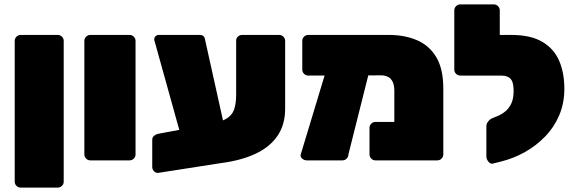

<svg xmlns="http://www.w3.org/2000/svg" viewBox="-20 -730 2617 874"><path d="M74 124Q63 124 55 116Q47 108 47 97V-544Q47 -555 55 -563Q63 -571 74 -571H243Q254 -571 262 -563Q270 -555 270 -544V97Q270 108 262 116Q254 124 243 124Z M391 0Q380 0 372 -8Q364 -16 364 -27V-544Q364 -555 372 -563Q380 -571 391 -571H570Q581 -571 589 -563Q597 -555 597 -544V-27Q597 -16 589 -8Q581 0 570 0Z M700 57Q689 58 681 49.5Q673 41 673 30V-94Q673 -105 681.5 -112Q690 -119 700 -121L927 -163Q981 -173 1008.5 -188.5Q1036 -204 1045.5 -231Q1055 -258 1055 -300V-545Q1055 -556 1063 -563.5Q1071 -571 1082 -571H1251Q1262 -571 1270 -563Q1278 -555 1278 -544V-235Q1278 -163 1243.5 -112Q1209 -61 1143 -30Q1077 1 982 13ZM828 -24 687 -531Q685 -539 683.5 -543Q682 -547 682 -551Q682 -559 688 -565Q694 -571 702 -571H889Q908 -571 912 -556L1025 -47Z M1715 -387 1383 -386Q1372 -386 1364 -394Q1356 -402 1356 -413V-544Q1356 -555 1364 -563Q1372 -571 1383 -571H1751Q1821 -571 1877 -547.5Q1933 -524 1965.5 -470.5Q1998 -417 1998 -327V-27Q1998 -16 1990 -8Q1982 0 1971 0H1689Q1678 0 1670 -8Q1662 -16 1662 -27V-148Q1662 -159 1670 -167Q1678 -175 1689 -175H1775V-317Q1775 -342 1767.5 -357.5Q1760 -373 1746.5 -380Q1733 -387 1715 -387ZM1376 0Q1365 0 1355.5 -8Q1346 -16 1349 -27L1472 -434Q1475 -445 1481.5 -453Q1488 -461 1499 -461H1640Q1651 -461 1660.5 -450.5Q1670 -440 1667 -429L1566 -27Q1566 -16 1558 -8Q1550 0 1539 0Z M2222 15Q2212 17 2203 5.5Q2194 -6 2194 -17V-156Q2194 -167 2202.5 -177.5Q2211 -188 2221 -192L2248 -203Q2266 -211 2282 -224.5Q2298 -238 2308 -260Q2318 -282 2318 -315Q2318 -340 2313 -355.5Q2308 -371 2295 -378.5Q2282 -386 2257 -386H2240Q2230 -386 2221.5 -394Q2213 -402 2213 -413V-546Q2213 -556 2221.5 -563.5Q2230 -571 2240 -571H2307Q2395 -571 2448 -540Q2501 -509 2525 -454Q2549 -399 2549 -326Q2549 -260 2525.5 -205Q2502 -150 2461 -108Q2420 -66 2369 -37.5Q2318 -9 2262 5ZM2286 -386H2075Q2064 -386 2056 -394Q2048 -402 2048 -413V-683Q2048 -694 2056 -702Q2064 -710 2075 -710H2228Q2239 -710 2247 -702Q2255 -694 2255 -683V-571H2286Z"/></svg>

Font: Rubik Black
Style: Regular
Weight: 900
Designer: Hubert and Fischer
Foundry: Hubert and Fischer
Version: Version 2.300;gftools[0.9.30]